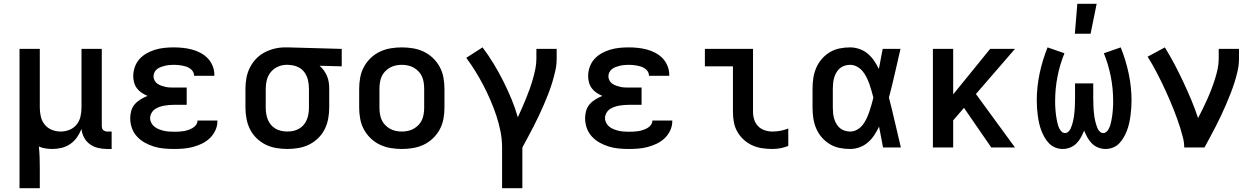

<svg xmlns="http://www.w3.org/2000/svg" viewBox="-20 -778 6640 1013"><path d="M83 215V-520H190V-210Q190 -186 195.5 -162.5Q201 -139 216 -120.5Q231 -102 253.5 -93Q276 -84 300 -84Q324 -84 346.5 -93Q369 -102 384 -120.5Q399 -139 404.5 -162.5Q410 -186 410 -210V-520H517V-113Q517 -107 518.5 -101.5Q520 -96 524.5 -92Q529 -88 534.5 -86Q540 -84 545 -84H569V8H545Q521 8 497.5 2.5Q474 -3 454.5 -17Q435 -31 423.5 -52.5Q412 -74 410 -98Q401 -75 386.5 -54Q372 -33 351 -18.5Q330 -4 305.5 2Q281 8 256 8Q237 8 219 5Q201 2 185 -5Q188 23 189 51Q190 79 190 107V215Z M897 8Q871 8 844.5 5.5Q818 3 793 -4.5Q768 -12 744.5 -25Q721 -38 703 -57.5Q685 -77 676 -102Q667 -127 667 -154Q667 -174 672.5 -193.5Q678 -213 691 -228Q704 -243 721.5 -253.5Q739 -264 758 -272Q742 -279 727.5 -288.5Q713 -298 702.5 -312Q692 -326 687.5 -343Q683 -360 683 -377Q683 -401 691.5 -425Q700 -449 716.5 -467Q733 -485 754.5 -497Q776 -509 799.5 -516Q823 -523 847.5 -525.5Q872 -528 897 -528Q921 -528 945 -525.5Q969 -523 992 -517Q1015 -511 1037 -499.5Q1059 -488 1075.5 -471Q1092 -454 1101.5 -431Q1111 -408 1111 -384V-378H1004V-380Q1004 -391 998 -400.5Q992 -410 982.5 -416.5Q973 -423 962.5 -426.5Q952 -430 941 -432Q930 -434 919 -435Q908 -436 897 -436Q886 -436 874.5 -435Q863 -434 852 -431.5Q841 -429 830 -425Q819 -421 810 -414.5Q801 -408 795.5 -397.5Q790 -387 790 -375Q790 -364 795.5 -353.5Q801 -343 810.5 -336.5Q820 -330 831 -326Q842 -322 853.5 -319.5Q865 -317 876.5 -316.5Q888 -316 900 -316H965V-225H900Q886 -225 872.5 -224Q859 -223 846 -220.5Q833 -218 820 -213.5Q807 -209 796 -201Q785 -193 778.5 -180.5Q772 -168 772 -155Q772 -142 778.5 -129.5Q785 -117 795.5 -109Q806 -101 818.5 -96Q831 -91 844 -88Q857 -85 870.5 -84Q884 -83 897 -83Q910 -83 922.5 -83.5Q935 -84 947.5 -86Q960 -88 972 -92Q984 -96 995 -102Q1006 -108 1014 -118.5Q1022 -129 1022 -142H1127V-138Q1127 -113 1116 -89.5Q1105 -66 1086.5 -48.5Q1068 -31 1045 -20Q1022 -9 997.5 -2.5Q973 4 947.5 6Q922 8 897 8Z M1496 8Q1467 8 1437.5 3Q1408 -2 1381.5 -15Q1355 -28 1333.5 -49Q1312 -70 1299 -96Q1286 -122 1280.5 -151.5Q1275 -181 1275 -210V-310Q1275 -338 1280 -366Q1285 -394 1297.5 -419.5Q1310 -445 1329.5 -466Q1349 -487 1374 -500.5Q1399 -514 1427 -521Q1455 -528 1483 -528H1500L1783 -520V-428L1666 -431Q1679 -420 1689 -406Q1699 -392 1705.5 -376.5Q1712 -361 1714.5 -344Q1717 -327 1717 -310V-210Q1717 -181 1711.5 -151.5Q1706 -122 1693 -96Q1680 -70 1658.5 -49Q1637 -28 1610.5 -15Q1584 -2 1554.5 3Q1525 8 1496 8ZM1496 -84Q1512 -84 1528 -87.5Q1544 -91 1558 -99Q1572 -107 1582.5 -119.5Q1593 -132 1599 -147Q1605 -162 1607.5 -178Q1610 -194 1610 -210V-310Q1610 -333 1605 -355Q1600 -377 1587 -395.5Q1574 -414 1553 -424Q1532 -434 1509 -435L1500 -436H1492Q1468 -436 1446 -426Q1424 -416 1409 -398Q1394 -380 1388 -357Q1382 -334 1382 -310V-210Q1382 -194 1384.5 -178Q1387 -162 1393 -147Q1399 -132 1409.5 -119.5Q1420 -107 1434 -99Q1448 -91 1464 -87.5Q1480 -84 1496 -84Z M2100 8Q2070 8 2040.5 3Q2011 -2 1984.5 -14.5Q1958 -27 1936 -48Q1914 -69 1900 -95Q1886 -121 1880.5 -150.5Q1875 -180 1875 -210V-310Q1875 -340 1880.5 -369.5Q1886 -399 1900 -425Q1914 -451 1936 -472Q1958 -493 1984.5 -505.5Q2011 -518 2040.5 -523Q2070 -528 2100 -528Q2130 -528 2159.5 -523Q2189 -518 2215.5 -505.5Q2242 -493 2264 -472Q2286 -451 2300 -425Q2314 -399 2319.5 -369.5Q2325 -340 2325 -310V-210Q2325 -180 2319.5 -150.5Q2314 -121 2300 -95Q2286 -69 2264 -48Q2242 -27 2215.5 -14.5Q2189 -2 2159.5 3Q2130 8 2100 8ZM2100 -84Q2116 -84 2132.5 -87.5Q2149 -91 2163 -99Q2177 -107 2188.5 -119Q2200 -131 2206.5 -146Q2213 -161 2215.5 -177.5Q2218 -194 2218 -210V-310Q2218 -326 2215.5 -342.5Q2213 -359 2206.5 -374Q2200 -389 2188.5 -401Q2177 -413 2163 -421Q2149 -429 2132.5 -432.5Q2116 -436 2100 -436Q2084 -436 2067.5 -432.5Q2051 -429 2037 -421Q2023 -413 2011.5 -401Q2000 -389 1993.5 -374Q1987 -359 1984.5 -342.5Q1982 -326 1982 -310V-210Q1982 -194 1984.5 -177.5Q1987 -161 1993.5 -146Q2000 -131 2011.5 -119Q2023 -107 2037 -99Q2051 -91 2067.5 -87.5Q2084 -84 2100 -84Z M2629 215V0Q2629 -43 2620.5 -85.5Q2612 -128 2598.5 -168.5Q2585 -209 2568 -248.5Q2551 -288 2531 -326.5Q2511 -365 2488.5 -401.5Q2466 -438 2440 -473L2526 -528Q2557 -487 2584 -442.5Q2611 -398 2634.5 -351.5Q2658 -305 2678 -257Q2698 -209 2712 -159Q2723 -183 2734 -208Q2745 -233 2755.5 -258.5Q2766 -284 2775 -309.5Q2784 -335 2791.5 -361Q2799 -387 2804.5 -414Q2810 -441 2810 -468V-520H2917V-468Q2917 -436 2910 -405Q2903 -374 2894 -344Q2885 -314 2873.5 -284.5Q2862 -255 2849.5 -226Q2837 -197 2823.5 -168.5Q2810 -140 2795.5 -111.5Q2781 -83 2766 -55.5Q2751 -28 2736 0V215Z M3297 8Q3271 8 3244.5 5.5Q3218 3 3193 -4.5Q3168 -12 3144.5 -25Q3121 -38 3103 -57.5Q3085 -77 3076 -102Q3067 -127 3067 -154Q3067 -174 3072.5 -193.5Q3078 -213 3091 -228Q3104 -243 3121.5 -253.5Q3139 -264 3158 -272Q3142 -279 3127.5 -288.5Q3113 -298 3102.5 -312Q3092 -326 3087.5 -343Q3083 -360 3083 -377Q3083 -401 3091.5 -425Q3100 -449 3116.5 -467Q3133 -485 3154.5 -497Q3176 -509 3199.5 -516Q3223 -523 3247.5 -525.5Q3272 -528 3297 -528Q3321 -528 3345 -525.5Q3369 -523 3392 -517Q3415 -511 3437 -499.5Q3459 -488 3475.5 -471Q3492 -454 3501.5 -431Q3511 -408 3511 -384V-378H3404V-380Q3404 -391 3398 -400.5Q3392 -410 3382.5 -416.5Q3373 -423 3362.5 -426.5Q3352 -430 3341 -432Q3330 -434 3319 -435Q3308 -436 3297 -436Q3286 -436 3274.5 -435Q3263 -434 3252 -431.5Q3241 -429 3230 -425Q3219 -421 3210 -414.5Q3201 -408 3195.5 -397.5Q3190 -387 3190 -375Q3190 -364 3195.5 -353.5Q3201 -343 3210.5 -336.5Q3220 -330 3231 -326Q3242 -322 3253.5 -319.5Q3265 -317 3276.5 -316.5Q3288 -316 3300 -316H3365V-225H3300Q3286 -225 3272.5 -224Q3259 -223 3246 -220.5Q3233 -218 3220 -213.5Q3207 -209 3196 -201Q3185 -193 3178.5 -180.5Q3172 -168 3172 -155Q3172 -142 3178.5 -129.5Q3185 -117 3195.5 -109Q3206 -101 3218.5 -96Q3231 -91 3244 -88Q3257 -85 3270.5 -84Q3284 -83 3297 -83Q3310 -83 3322.5 -83.5Q3335 -84 3347.5 -86Q3360 -88 3372 -92Q3384 -96 3395 -102Q3406 -108 3414 -118.5Q3422 -129 3422 -142H3527V-138Q3527 -113 3516 -89.5Q3505 -66 3486.5 -48.5Q3468 -31 3445 -20Q3422 -9 3397.5 -2.5Q3373 4 3347.5 6Q3322 8 3297 8Z M4055 8Q4028 8 4001 4Q3974 0 3949.5 -11Q3925 -22 3904.5 -40.5Q3884 -59 3870.5 -82.5Q3857 -106 3852 -133Q3847 -160 3847 -187V-428H3699V-520H3953V-187Q3953 -166 3959.5 -146Q3966 -126 3980.5 -111.5Q3995 -97 4015 -90.5Q4035 -84 4055 -84Q4077 -84 4098 -88Q4119 -92 4139 -100V-8Q4119 0 4098 4Q4077 8 4055 8Z M4465 8Q4437 8 4409.5 2.5Q4382 -3 4358 -17.5Q4334 -32 4315.5 -53.5Q4297 -75 4286 -101Q4275 -127 4271 -154.5Q4267 -182 4267 -210V-310Q4267 -338 4271 -365.5Q4275 -393 4286 -419Q4297 -445 4315.5 -466.5Q4334 -488 4358 -502.5Q4382 -517 4409.5 -522.5Q4437 -528 4465 -528Q4490 -528 4514.5 -519.5Q4539 -511 4558 -495Q4577 -479 4591.5 -458Q4606 -437 4617 -414Q4622 -441 4627 -467.5Q4632 -494 4637 -520H4731Q4716 -456 4701.5 -391.5Q4687 -327 4670 -263Q4687 -198 4702 -132Q4717 -66 4733 0H4639Q4634 -27 4628.5 -55Q4623 -83 4618 -110Q4607 -87 4593 -65.5Q4579 -44 4559.5 -27Q4540 -10 4515.5 -1Q4491 8 4465 8ZM4465 -84Q4485 -84 4502.5 -94Q4520 -104 4532 -119.5Q4544 -135 4552 -152.5Q4560 -170 4566.5 -188.5Q4573 -207 4578 -225.5Q4583 -244 4588 -263Q4583 -281 4578 -299.5Q4573 -318 4566.5 -336Q4560 -354 4551.5 -371Q4543 -388 4531 -402.5Q4519 -417 4501.5 -426.5Q4484 -436 4465 -436Q4451 -436 4436.5 -431.5Q4422 -427 4411 -417.5Q4400 -408 4392.5 -395Q4385 -382 4381 -368Q4377 -354 4375.5 -339.5Q4374 -325 4374 -310V-210Q4374 -195 4375.5 -180.5Q4377 -166 4381 -152Q4385 -138 4392.5 -125Q4400 -112 4411 -102.5Q4422 -93 4436.5 -88.5Q4451 -84 4465 -84Z M5210 0 5066 -209 5009 -143V0H4902V-520H5009V-280L5204 -520H5335L5129 -282L5335 0Z M5587 8Q5567 8 5548 0.5Q5529 -7 5515 -21.5Q5501 -36 5491 -53.5Q5481 -71 5474 -89.5Q5467 -108 5462.5 -128Q5458 -148 5455.5 -167.5Q5453 -187 5451.5 -207Q5450 -227 5450 -247Q5450 -319 5465 -390Q5480 -461 5507 -528L5596 -497Q5572 -438 5559.5 -374.5Q5547 -311 5547 -247Q5547 -237 5547 -227.5Q5547 -218 5548 -208.5Q5549 -199 5549.5 -189.5Q5550 -180 5551.5 -170.5Q5553 -161 5554.5 -152Q5556 -143 5558 -133.5Q5560 -124 5563 -115Q5566 -106 5570.5 -97.5Q5575 -89 5582.5 -82.5Q5590 -76 5599 -76Q5609 -76 5617 -83.5Q5625 -91 5629 -100Q5633 -109 5636 -119Q5639 -129 5641.5 -139Q5644 -149 5645.5 -159Q5647 -169 5648 -179Q5649 -189 5650 -199Q5651 -209 5651 -219Q5651 -229 5651.5 -239.5Q5652 -250 5652 -260V-338H5748V-260Q5748 -250 5748.5 -239.5Q5749 -229 5749 -219Q5749 -209 5750 -199Q5751 -189 5752 -179Q5753 -169 5754.5 -159Q5756 -149 5758.5 -139Q5761 -129 5764 -119Q5767 -109 5771 -100Q5775 -91 5783 -83.5Q5791 -76 5801 -76Q5810 -76 5817.5 -82.5Q5825 -89 5829.5 -97.5Q5834 -106 5837 -115Q5840 -124 5842 -133.5Q5844 -143 5845.5 -152Q5847 -161 5848.5 -170.5Q5850 -180 5850.5 -189.5Q5851 -199 5852 -208.5Q5853 -218 5853 -227.5Q5853 -237 5853 -247Q5853 -311 5840.5 -374.5Q5828 -438 5804 -497L5893 -528Q5920 -461 5935 -390Q5950 -319 5950 -247Q5950 -227 5948.5 -207Q5947 -187 5944.5 -167.5Q5942 -148 5937.5 -128Q5933 -108 5926 -89.5Q5919 -71 5909 -53.5Q5899 -36 5885 -21.5Q5871 -7 5852 0.5Q5833 8 5813 8Q5793 8 5774 0.5Q5755 -7 5741 -21Q5727 -35 5717 -53Q5707 -71 5700 -89Q5693 -71 5683 -53Q5673 -35 5659 -21Q5645 -7 5626 0.5Q5607 8 5587 8ZM5651 -600 5664 -758H5766L5734 -600Z M6228 0Q6228 -26 6221.5 -51.5Q6215 -77 6207.5 -101.5Q6200 -126 6191 -150.5Q6182 -175 6172.5 -199.5Q6163 -224 6152.5 -248Q6142 -272 6131.5 -295.5Q6121 -319 6109.5 -342.5Q6098 -366 6086 -389Q6074 -412 6061.5 -434.5Q6049 -457 6035 -479L6126 -528Q6153 -484 6177 -438.5Q6201 -393 6223 -346Q6245 -299 6265 -251.5Q6285 -204 6301 -155Q6314 -179 6326 -204Q6338 -229 6349.5 -254.5Q6361 -280 6371 -306Q6381 -332 6389.5 -358.5Q6398 -385 6404 -412.5Q6410 -440 6410 -468V-520H6517V-468Q6517 -436 6510 -405Q6503 -374 6493.5 -344Q6484 -314 6472.5 -284.5Q6461 -255 6448.5 -226Q6436 -197 6422.5 -168.5Q6409 -140 6394.5 -111.5Q6380 -83 6365 -55.5Q6350 -28 6335 0Z"/></svg>

Font: Iosevka Semibold Extended
Style: Regular
Weight: 600
Width: 7
Monospace: yes
Designer: Belleve Invis
Foundry: Belleve Invis
Version: Version 32.5.0; ttfautohint (v1.8.4)